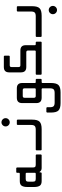

<svg xmlns="http://www.w3.org/2000/svg" viewBox="860 -1444 840 2600"><g transform="rotate(-90 1280.0 -144.0)"><path d="M480 0H304Q286 0 274 -7Q262 -14 253 -27H245V-8L237 0H128Q80 0 64 -27Q48 -54 48 -96V-200Q48 -242 64 -269Q80 -296 128 -296H232L240 -304V-336L248 -344H304L312 -336V-120Q312 -96 320 -88Q328 -80 352 -80H480L488 -72V-8ZM120 -120Q120 -96 128 -88Q136 -80 160 -80H232L240 -88V-208L232 -216H160Q136 -216 128 -208Q120 -200 120 -176Z M552 0 544 -8V-72L552 -80H824Q860 -80 874 -94Q888 -108 888 -144V-328L896 -336H952L960 -328V-128Q960 -56 932 -28Q904 0 832 0ZM924 -432Q901 -432 884.5 -448.5Q868 -465 868 -488Q868 -511 884.5 -527.5Q901 -544 924 -544Q947 -544 963.5 -527.5Q980 -511 980 -488Q980 -465 963.5 -448.5Q947 -432 924 -432Z M1456 -88H1424V8H1456L1464 0H1504L1512 -8V-72L1504 -80H1464ZM1056 128Q1056 200 1084 228Q1112 256 1184 256H1328Q1400 256 1428 228Q1456 200 1456 128V-264Q1456 -336 1384 -336H1256Q1184 -336 1184 -264V-72Q1184 0 1256 0H1376L1384 8V112Q1384 148 1370 162Q1356 176 1320 176H1192Q1156 176 1142 162Q1128 148 1128 112V72L1120 64H1064L1056 72ZM1256 -104V-232Q1256 -256 1280 -256H1360Q1384 -256 1384 -232V-88L1376 -80H1280Q1256 -80 1256 -104Z M1576 0 1568 -8V-72L1576 -80H1888L1896 -88V-184Q1896 -196 1890 -202Q1884 -208 1872 -208H1672Q1600 -208 1600 -280V-440Q1600 -512 1672 -512H1818L1826 -504V-440L1818 -432H1696Q1672 -432 1672 -409V-312Q1672 -288 1696 -288H1896Q1968 -288 1968 -216V-88L1976 -80H2008L2016 -72V-8L2008 0Z M2088 0 2080 -8V-72L2088 -80H2360Q2396 -80 2410 -94Q2424 -108 2424 -144V-328L2432 -336H2488L2496 -328V-128Q2496 -56 2468 -28Q2440 0 2368 0ZM2444 208Q2421 208 2404.5 191.5Q2388 175 2388 152Q2388 129 2404.5 112.5Q2421 96 2444 96Q2467 96 2483.5 112.5Q2500 129 2500 152Q2500 175 2483.5 191.5Q2467 208 2444 208Z"/></g></svg>

Font: Hasubi Mono
Style: Regular
Weight: 400
Designer: Eli Heuer
Foundry: Eli Heuer
Version: Version 1.000